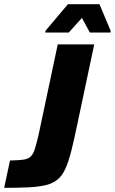

<svg xmlns="http://www.w3.org/2000/svg" viewBox="-62 -901 551 921"><path d="M-42 0 -14 -131Q26 -132 49 -135Q72 -138 84.5 -149.5Q97 -161 105 -186Q113 -211 123 -254L215 -688H390L308 -301Q293 -228 280 -177Q267 -126 252 -92.5Q237 -59 215 -40.5Q193 -22 159.5 -13.5Q126 -5 77 -2.5Q28 0 -42 0ZM155 -745 156 -753 264 -881H415L469 -753L468 -745H369L331 -815L268 -745Z"/></svg>

Font: Saira SemiCondensed ExtraBold
Style: Italic
Weight: 800
Width: 4
Italic angle: -12°
Designer: Hector Gatti with collaboration of the Omnibus-Type team
Foundry: Omnibus-Type
Version: Version 1.101